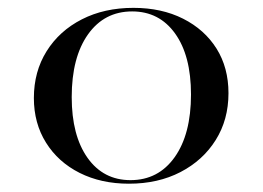

<svg xmlns="http://www.w3.org/2000/svg" viewBox="-20 -447 655 479"><path d="M301.6 11.3Q232.3 11.3 178.6 -15.7Q125 -42.7 94.8 -91.1Q64.5 -139.5 64.5 -202.4Q64.5 -268.5 96.4 -319.4Q128.2 -370.2 184.3 -398.8Q240.3 -427.4 312.9 -427.4Q383.1 -427.4 436.7 -400.4Q490.3 -373.4 520.2 -325.8Q550 -278.2 550 -214.5Q550 -148.4 518.1 -97.6Q486.3 -46.8 430.2 -17.7Q374.2 11.3 301.6 11.3ZM305.6 2.4Q375 2.4 415.7 -54.8Q456.5 -112.1 456.5 -211.3Q456.5 -308.1 416.9 -363.3Q377.4 -418.5 309.7 -418.5Q240.3 -418.5 199.6 -361.3Q158.9 -304 158.9 -204.8Q158.9 -108.9 198.4 -53.2Q237.9 2.4 305.6 2.4Z"/></svg>

Font: Playfair 144pt SemiExpanded Medium
Style: Regular
Weight: 500
Width: 6
Designer: Claus Eggers Sørensen
Foundry: Claus Eggers Sørensen
Version: Version 2.203